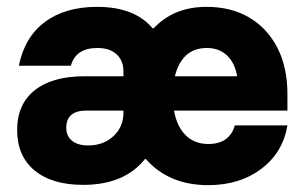

<svg xmlns="http://www.w3.org/2000/svg" viewBox="-20 -530 898 560"><path d="M587.5 10Q472.5 10 405.8 -65.8H402.5Q342.5 9.2 222.5 9.2Q131.7 9.2 80.8 -32.9Q30 -75 30 -150.8Q30 -225.8 81.2 -266.7Q132.5 -307.5 225.8 -307.5H340V-321.7Q340 -353.3 320 -371.7Q300 -390 264.2 -390Q200.8 -390 186.7 -338.3H35Q51.7 -421.7 110.8 -465.8Q170 -510 263.3 -510Q372.5 -510 425 -447.5H428.3Q486.7 -510 582.5 -510Q654.2 -510 707.1 -478.8Q760 -447.5 789.2 -390.4Q818.3 -333.3 818.3 -256.7V-207.5H487.5Q495.8 -160.8 521.7 -135.4Q547.5 -110 587.5 -110Q649.2 -110 665 -164.2H818.3Q805 -85 742.1 -37.5Q679.2 10 587.5 10ZM490 -307.5H671.7Q665 -346.7 642.1 -368.3Q619.2 -390 583.3 -390Q510.8 -390 490 -307.5ZM237.5 -105.8Q281.7 -105.8 310.8 -132.9Q340 -160 340 -200.8V-207.5H232.5Q173.3 -207.5 173.3 -157.5Q173.3 -133.3 190 -119.6Q206.7 -105.8 237.5 -105.8Z"/></svg>

Font: Funnel Sans ExtraBold
Style: Regular
Weight: 800
Version: Version 1.000; Beta; Release 5; Build 24; ttfautohint (v1.8.